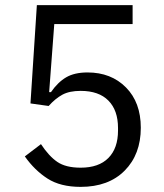

<svg xmlns="http://www.w3.org/2000/svg" viewBox="-20 -718 640 750"><path d="M295 12Q216 12 165.5 -20.5Q115 -53 77 -107L140 -155Q171 -108 204 -85.5Q237 -63 295 -63Q366 -63 403.5 -101Q441 -139 441 -208V-218Q441 -287 403.5 -325Q366 -363 295 -363Q251 -363 223.5 -348Q196 -333 170 -304L99 -314L124 -698H498V-624H192L172 -358H179Q206 -397 238.5 -416Q271 -435 322 -435Q414 -435 472 -376.5Q530 -318 530 -219Q530 -115 467 -51.5Q404 12 295 12Z"/></svg>

Font: Anuphan
Style: Regular
Weight: 400
Designer: Mike Abbink, Paul van der Laan, Pieter van Rosmalen, Mint Tantisuwanna
Foundry: Bold Monday; Cadson Demak
Version: Version 3.002;hotconv 1.0.109;makeotfexe 2.5.65596